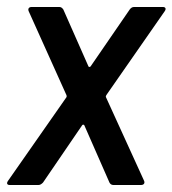

<svg xmlns="http://www.w3.org/2000/svg" viewBox="-23 -529 493 549"><path d="M5 0H87C92 0 96 -3 100 -7L212 -171C213 -173 217 -173 218 -171L290 -7C292 -3 296 0 301 0H380C388 0 392 -5 389 -12L280 -251C279 -253 280 -255 281 -257L448 -497C453 -504 450 -509 443 -509H360C355 -509 351 -506 348 -502L236 -339C234 -337 231 -337 230 -339L158 -502C155 -506 152 -509 147 -509H67C60 -509 56 -504 59 -497L167 -257C168 -255 168 -253 167 -251L0 -12C-5 -5 -3 0 5 0Z"/></svg>

Font: Barlow Semi Condensed Medium
Style: Italic
Weight: 500
Width: 4
Italic angle: -7°
Designer: Jeremy Tribby
Foundry: Tribby Type
Version: Version 1.422;hotconv 1.0.109;makeotfexe 2.5.65596